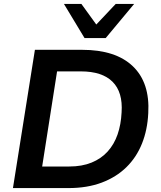

<svg xmlns="http://www.w3.org/2000/svg" viewBox="-20 -959 820 979"><path d="M46 0 158 -705H398Q570 -705 657.5 -621Q745 -537 736 -382Q732 -297 704 -227Q676 -157 624.5 -106.5Q573 -56 499 -28Q425 0 329 0ZM195 -110H333Q398 -110 447 -130Q496 -150 529 -186.5Q562 -223 579.5 -273.5Q597 -324 600 -386Q607 -489 554 -542Q501 -595 392 -595H271ZM411 -765 306 -939H395L471 -834L570 -939H664L519 -765Z"/></svg>

Font: Nunito Sans 10pt
Style: Bold Italic
Weight: 700
Italic angle: -9°
Designer: Vernon Adams
Foundry: Vernon Adams
Version: Version 3.101;gftools[0.9.27]